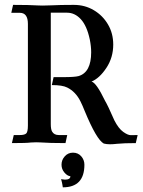

<svg xmlns="http://www.w3.org/2000/svg" viewBox="-20 -598 596 803"><path d="M440.4 5.4Q425.3 5.4 414.1 2.4Q383.8 -13.7 334 -134.3Q325.2 -156.7 316.4 -174.3Q296.4 -214.4 261.2 -231.9Q241.2 -242.2 196.8 -242.2L204.1 -275.4H246.1Q292 -275.4 308.6 -279.8Q361.3 -295.4 361.3 -379.4Q361.3 -404.3 355.5 -433.1Q343.3 -490.2 318.1 -517.6Q293 -544.9 260.3 -544.9H192.4V-79.6Q192.4 -57.1 197.8 -47.9Q206.1 -33.2 226.1 -33.2H261.2L253.9 0.5Q187 0.5 148.4 -2.4Q141.1 -2.9 130.9 -2.9Q119.1 -2.9 108.4 -2Q92.3 0.5 29.8 0.5L37.6 -33.2H63Q81.5 -33.2 89.1 -39.3Q96.7 -45.4 96.7 -73.2V-498Q96.7 -544.4 63 -544.4H27.3Q29.8 -556.6 31.2 -562.3Q32.7 -567.9 34.7 -577.6Q101.6 -577.6 140.1 -575.2Q147.9 -574.7 158.2 -574.7Q173.3 -574.7 195.8 -575.7Q230.5 -577.6 288.6 -577.6Q335 -577.6 372.3 -555.4Q409.7 -533.2 431.6 -495.8Q453.6 -458.5 453.6 -411.6Q453.6 -357.4 425 -314.2Q396.5 -271 362.8 -256.8Q382.8 -252.4 419.4 -176.3Q430.7 -157.7 458.5 -94.2Q476.1 -60.1 495.4 -46.4Q514.6 -32.7 526.9 -32.7L555.7 -33.2L547.9 0.5Q498.5 0.5 469.7 3.4Q452.6 5.4 440.4 5.4ZM242.7 185.5 240.7 173.3Q239.7 167 238.8 163.6L237.8 160.2V159.7L235.4 151.4L251.5 153.3Q274.4 153.3 274.4 139.2Q261.2 137.7 249.3 123.5Q237.3 109.4 237.3 90.8Q237.3 70.8 251 55.7Q264.6 40.5 285.2 40.5Q306.6 40.5 319.8 55.7Q333 70.8 333 90.8Q333 185.5 242.7 185.5Z"/></svg>

Font: Quaaykop
Style: Medium
Weight: 500
Designer: Tup Wanders
Foundry: Free font, DO NOT SELL
Version: Version 1.00;July 31, 2023;FontCreator 11.5.0.2430 64-bit